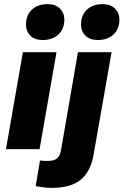

<svg xmlns="http://www.w3.org/2000/svg" viewBox="-20 -723 599 931"><path d="M9 0 91 -470H254L172 0ZM187 -529Q148 -529 127 -550.5Q106 -572 106 -604Q106 -649 134.5 -676Q163 -703 210 -703Q249 -703 270.5 -681.5Q292 -660 292 -628Q292 -583 263.5 -556Q235 -529 187 -529ZM232 188Q211 188 190.5 185.5Q170 183 153 179L174 55Q187 57 196 57Q205 57 215 57Q243 57 257 44.5Q271 32 275 10L358 -470H521L434 26Q420 108 372 148Q324 188 232 188ZM454 -529Q415 -529 394 -550.5Q373 -572 373 -604Q373 -649 401.5 -676Q430 -703 477 -703Q516 -703 537.5 -681.5Q559 -660 559 -628Q559 -583 530.5 -556Q502 -529 454 -529Z"/></svg>

Font: Gantari ExtraBold
Style: Italic
Weight: 800
Italic angle: -10°
Designer: Anugrah Pasau
Foundry: Lafontype
Version: Version 1.000